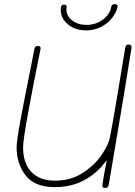

<svg xmlns="http://www.w3.org/2000/svg" viewBox="-20 -927 669 948"><path d="M629 -689 597 -491Q594 -473 590 -449Q586 -425 581 -394L517 -15Q515 -7 511.5 -3Q508 1 499 1Q491 1 488 -2.5Q485 -6 486 -16Q490 -46 507 -137Q464 -75 399 -39Q334 -3 251 -3Q152 -3 107 -60.5Q62 -118 62 -199Q62 -230 80 -328Q98 -426 133 -599L150 -686Q152 -694 155.5 -697Q159 -700 167 -700Q183 -700 180 -684Q148 -528 121 -382Q94 -236 94 -199Q94 -121 135 -78Q176 -35 251 -35Q331 -35 390.5 -74.5Q450 -114 483 -164Q516 -214 522 -245Q542 -344 598 -689Q600 -698 603 -702.5Q606 -707 615 -707Q632 -707 629 -689ZM280 -877Q280 -887 281 -892Q282 -897 285.5 -900.5Q289 -904 294 -904Q309 -904 309 -896L308 -881Q308 -847 337 -825.5Q366 -804 408 -804Q439 -804 466 -817Q493 -830 509.5 -850.5Q526 -871 529 -892Q531 -907 547 -907Q552 -907 557 -903.5Q562 -900 561 -895Q555 -866 533.5 -838.5Q512 -811 478.5 -794Q445 -777 407 -777Q350 -777 315 -807Q280 -837 280 -877Z"/></svg>

Font: Mali ExtraLight
Style: Italic
Weight: 275
Italic angle: -10°
Version: Version 1.000; ttfautohint (v1.6)